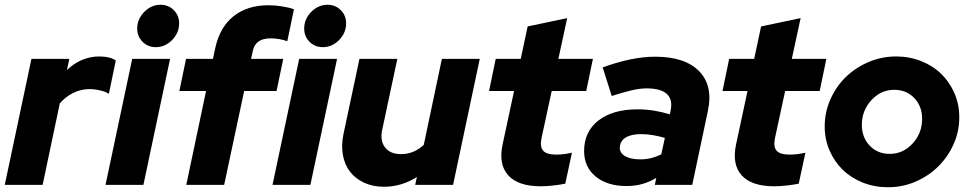

<svg xmlns="http://www.w3.org/2000/svg" viewBox="-27 -776 4073 806"><path d="M-7 0 105 -529H264L254 -482Q283 -510 317.5 -524.5Q352 -539 390 -539Q412 -539 430.5 -534.5Q449 -530 459 -522L430 -382Q420 -390 395.5 -396Q371 -402 349 -402Q313 -402 280.5 -386Q248 -370 224 -342L152 0Z M627 -578Q594 -578 571.5 -600.5Q549 -623 549 -656Q549 -696 578.5 -726Q608 -756 647 -756Q680 -756 702.5 -733.5Q725 -711 725 -678Q725 -638 695.5 -608Q666 -578 627 -578ZM687 -529 575 0H416L528 -529Z M754 -529H867L877 -576Q896 -662 953.5 -708Q1011 -754 1101 -754Q1128 -754 1158.5 -749Q1189 -744 1207 -737L1179 -603Q1162 -609 1144.5 -612Q1127 -615 1109 -615Q1077 -615 1058 -601.5Q1039 -588 1034 -561L1027 -529H1162L1134 -394H998L914 0H755L838 -394H726Z M1328 -578Q1295 -578 1272.5 -600.5Q1250 -623 1250 -656Q1250 -696 1279.5 -726Q1309 -756 1348 -756Q1381 -756 1403.5 -733.5Q1426 -711 1426 -678Q1426 -638 1396.5 -608Q1367 -578 1328 -578ZM1388 -529 1276 0H1117L1229 -529Z M1641 -529 1577 -229Q1568 -184 1590 -156.5Q1612 -129 1656 -129Q1684 -129 1708 -139Q1732 -149 1752 -168L1828 -529H1987L1875 0H1716L1723 -33Q1692 -13 1657 -2.5Q1622 8 1585 8Q1538 8 1501.5 -9Q1465 -26 1442.5 -55Q1420 -84 1412.5 -125Q1405 -166 1415 -214L1482 -529Z M2083 -170 2131 -394H2026L2054 -529H2159L2188 -665L2354 -700L2317 -529H2462L2434 -394H2289L2246 -195Q2239 -159 2253.5 -143Q2268 -127 2308 -127Q2325 -127 2340.5 -129Q2356 -131 2374 -135L2346 -5Q2327 -1 2297.5 2.5Q2268 6 2243 6Q2148 6 2106.5 -40Q2065 -86 2083 -170Z M2604 5Q2522 5 2473.5 -35Q2425 -75 2425 -142Q2425 -223 2485 -270Q2545 -317 2650 -317Q2684 -317 2718.5 -311.5Q2753 -306 2785 -296L2788 -311Q2798 -358 2772.5 -381.5Q2747 -405 2687 -405Q2660 -405 2625 -397Q2590 -389 2541 -373L2503 -493Q2563 -515 2618.5 -526.5Q2674 -538 2723 -538Q2848 -538 2907.5 -477.5Q2967 -417 2945 -312L2879 0H2722L2728 -29Q2697 -11 2667 -3Q2637 5 2604 5ZM2575 -155Q2575 -133 2598 -120Q2621 -107 2661 -107Q2685 -107 2707 -112.5Q2729 -118 2749 -128L2764 -197Q2741 -204 2715 -208.5Q2689 -213 2665 -213Q2622 -213 2598.5 -198Q2575 -183 2575 -155Z M3063 -170 3111 -394H3006L3034 -529H3139L3168 -665L3334 -700L3297 -529H3442L3414 -394H3269L3226 -195Q3219 -159 3233.5 -143Q3248 -127 3288 -127Q3305 -127 3320.5 -129Q3336 -131 3354 -135L3326 -5Q3307 -1 3277.5 2.5Q3248 6 3223 6Q3128 6 3086.5 -40Q3045 -86 3063 -170Z M3435 -245Q3435 -305 3459 -359Q3483 -413 3523.5 -452.5Q3564 -492 3619 -515.5Q3674 -539 3735 -539Q3791 -539 3840 -519.5Q3889 -500 3924 -466Q3959 -432 3979.5 -385Q4000 -338 4000 -284Q4000 -224 3976 -170.5Q3952 -117 3911.5 -77Q3871 -37 3816.5 -13.5Q3762 10 3701 10Q3644 10 3595 -9.5Q3546 -29 3511 -63Q3476 -97 3455.5 -144Q3435 -191 3435 -245ZM3708 -130Q3764 -130 3804 -173.5Q3844 -217 3844 -277Q3844 -330 3811 -364.5Q3778 -399 3727 -399Q3671 -399 3631 -355.5Q3591 -312 3591 -252Q3591 -199 3624 -164.5Q3657 -130 3708 -130Z"/></svg>

Font: Red Hat Display Black
Style: Italic
Weight: 900
Italic angle: -12°
Designer: Pentagram / MCKL
Foundry: Pentagram / MCKL
Version: Version 1.003; Red Hat Display Black Italic